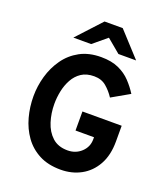

<svg xmlns="http://www.w3.org/2000/svg" viewBox="-165 -1035 1011 1161"><g transform="rotate(20 341.0 -454.5)"><path d="M361 12Q280.5 12 222.8 -18.2Q165 -48.5 128 -100.2Q91 -152 73.5 -216.8Q56 -281.5 56 -350Q56 -415 74.2 -479.2Q92.5 -543.5 129.8 -596.2Q167 -649 224.5 -680.5Q282 -712 361 -712Q428 -712 474.2 -691Q520.5 -670 552.2 -636.2Q584 -602.5 607.5 -565L493.5 -500Q470.5 -535.5 439.2 -562Q408 -588.5 361 -588.5Q312 -588.5 279.2 -566.8Q246.5 -545 227 -509.2Q207.5 -473.5 199 -431.8Q190.5 -390 190.5 -350Q190.5 -289.5 207.8 -235Q225 -180.5 262.5 -146.2Q300 -112 361 -112Q413 -112 449 -145.5Q485 -179 485 -228.5V-241.5H366V-364H618.5V-263Q618.5 -174 584.2 -112.8Q550 -51.5 491.8 -19.8Q433.5 12 361 12ZM161.5 -765 305.5 -921H422.5L565.5 -765H451.5L364 -838L276 -765Z"/></g></svg>

Font: Overpass
Style: Bold
Weight: 700
Designer: Delve Withrington, Dave Bailey, Thomas Jockin
Foundry: Delve Fonts LLC
Version: Version 4.000; ttfautohint (v1.8.3)